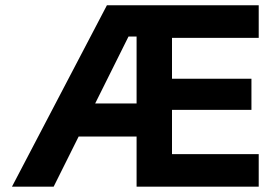

<svg xmlns="http://www.w3.org/2000/svg" viewBox="-20 -700 1030 720"><path d="M24.9 0 380.9 -680.2H950.2V-558.1H625V-404.8H922.9V-288.1H625V-122.1H950.2V0H492.2V-188H274.9L181.2 0ZM336.9 -312H492.2V-563H461.9Z"/></svg>

Font: TASA Orbiter Deck
Style: Bold
Weight: 700
Designer: Weizhong Zhang
Version: Version 1.000;Glyphs 3.1.2 (3151)